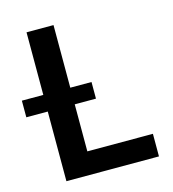

<svg xmlns="http://www.w3.org/2000/svg" viewBox="-141 -817 816 906"><g transform="rotate(-15 266.5 -363.5)"><path d="M523.8 0H71.7V-340.2H-33V-421.5H71.7V-727.3H203.5V-421.5H307.2V-340.2H203.5V-110.4H523.8Z"/></g></svg>

Font: Linik Sans SemiBold
Style: Regular
Weight: 600
Designer: Fonts by Rasmus Andersson / Changes by Cristiano Sobral with parts from Marc Monis
Foundry: rsms
Version: Version 3.020; ttfautohint (v1.6)